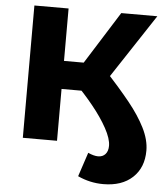

<svg xmlns="http://www.w3.org/2000/svg" viewBox="-60 -753 872 1012"><g transform="rotate(5 376.5 -247.0)"><path d="M388.8 176.3 431.1 48.8Q461.9 62.8 484.1 62.8Q508.7 62.8 522.8 46.8Q537 30.8 537 2.8Q537 -34.8 507 -89.5Q477 -144.2 428.9 -203.4Q380.9 -262.6 326.7 -316.3L472.7 -405.6Q563.7 -306.2 618.3 -238.6Q672.9 -171 704.2 -108.5Q735.4 -46 735.4 10.8Q735.4 100.6 678.9 153.4Q622.4 206.3 523.7 206.3Q453.3 206.3 388.8 176.3ZM80.7 -700H261.6V0H80.7ZM208.7 -422.6H457.1V-274.3H208.7ZM319.7 -349.2 540.3 -700H731.2L488.8 -332.1Z"/></g></svg>

Font: iiserrat Thin
Style: Regular
Weight: 100
Designer: Akira Ohta
Foundry: Akira Ohta
Version: Version 1.200;Glyphs 3.3.1 (3343)